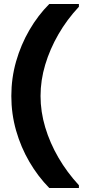

<svg xmlns="http://www.w3.org/2000/svg" viewBox="-20 -816 428 966"><path d="M228 130Q171 72 128 -1.5Q85 -75 61 -159Q37 -243 37 -333Q37 -423 61 -507Q85 -591 128 -665Q171 -739 228 -796H377V-782Q317 -718 274 -643.5Q231 -569 207.5 -490.5Q184 -412 184 -333Q184 -254 207.5 -175.5Q231 -97 274 -23Q317 51 377 116V130Z"/></svg>

Font: DM Sans 9pt 36pt Black
Style: Regular
Weight: 900
Version: Version 4.004;gftools[0.9.30]